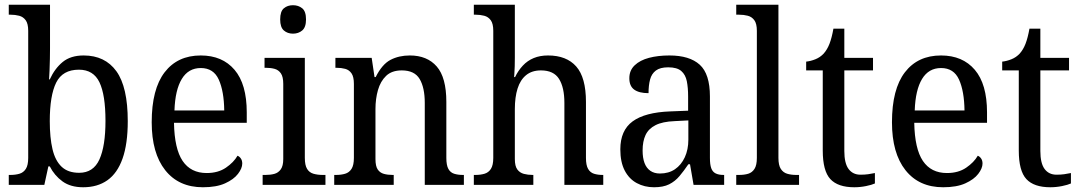

<svg xmlns="http://www.w3.org/2000/svg" viewBox="-20 -780 4560 810"><path d="M331 10Q278 10 244 -14.5Q210 -39 190 -78H184L167 0H17V-42H24Q45 -42 62 -47Q79 -52 89 -67.5Q99 -83 99 -114V-650Q99 -680 88.5 -694.5Q78 -709 61 -713.5Q44 -718 24 -718H17V-760H191V-576Q191 -558 190.5 -532Q190 -506 189 -482Q188 -458 187 -445H190Q211 -491 244.5 -518.5Q278 -546 333 -546Q423 -546 471 -479.5Q519 -413 519 -269Q519 -173 497 -111Q475 -49 433 -19.5Q391 10 331 10ZM314 -51Q374 -51 399.5 -107.5Q425 -164 425 -270Q425 -380 399.5 -433Q374 -486 313 -486Q244 -486 217 -431.5Q190 -377 190 -269Q190 -199 201.5 -150.5Q213 -102 240 -76.5Q267 -51 314 -51Z M836 10Q734 10 677 -62Q620 -134 620 -264Q620 -404 674.5 -475Q729 -546 827 -546Q918 -546 969.5 -485.5Q1021 -425 1021 -306V-262H714Q716 -152 750.5 -101Q785 -50 852 -50Q900 -50 933 -72.5Q966 -95 982 -123Q990 -120 996 -111.5Q1002 -103 1002 -90Q1002 -70 984 -46.5Q966 -23 929.5 -6.5Q893 10 836 10ZM926 -314Q925 -395 903 -444Q881 -493 827 -493Q775 -493 747 -447Q719 -401 716 -314Z M1088 0V-42H1100Q1121 -42 1137.5 -46.5Q1154 -51 1164.5 -65.5Q1175 -80 1175 -109V-426Q1175 -456 1165 -470.5Q1155 -485 1138.5 -489.5Q1122 -494 1102 -494H1096V-536H1266V-114Q1266 -83 1275.5 -67.5Q1285 -52 1302.5 -47Q1320 -42 1341 -42H1353V0ZM1216 -638Q1193 -638 1177.5 -651.5Q1162 -665 1162 -698Q1162 -732 1177.5 -745Q1193 -758 1216 -758Q1239 -758 1255 -745Q1271 -732 1271 -698Q1271 -665 1255 -651.5Q1239 -638 1216 -638Z M1390 0V-42H1398Q1419 -42 1436 -47Q1453 -52 1463 -67.5Q1473 -83 1473 -114V-426Q1473 -456 1463 -470.5Q1453 -485 1436.5 -489.5Q1420 -494 1400 -494H1395V-536H1548L1560 -455H1565Q1592 -509 1627.5 -527.5Q1663 -546 1709 -546Q1782 -546 1822.5 -499.5Q1863 -453 1863 -350V-114Q1863 -83 1871.5 -67.5Q1880 -52 1896 -47Q1912 -42 1932 -42H1937V0H1772V-346Q1772 -410 1750.5 -446.5Q1729 -483 1675 -483Q1633 -483 1609 -460Q1585 -437 1574.5 -400Q1564 -363 1564 -320V-109Q1564 -79 1573.5 -65Q1583 -51 1599.5 -46.5Q1616 -42 1636 -42H1641V0Z M1979 0V-42H1986Q2007 -42 2024 -47Q2041 -52 2051 -67.5Q2061 -83 2061 -114V-650Q2061 -680 2050.5 -694.5Q2040 -709 2023 -713.5Q2006 -718 1986 -718H1979V-760H2152V-537Q2152 -519 2151.5 -501Q2151 -483 2150 -469.5Q2149 -456 2149 -455H2153Q2166 -482 2185.5 -503Q2205 -524 2231.5 -535Q2258 -546 2292 -546Q2370 -546 2411 -499.5Q2452 -453 2452 -350V-114Q2452 -83 2461 -67.5Q2470 -52 2486 -47Q2502 -42 2522 -42H2525V0H2361V-346Q2361 -411 2338.5 -447Q2316 -483 2262 -483Q2224 -483 2199.5 -463Q2175 -443 2163.5 -406.5Q2152 -370 2152 -320V-109Q2152 -79 2162.5 -65Q2173 -51 2190 -46.5Q2207 -42 2227 -42H2230V0Z M2739 10Q2699 10 2666.5 -7.5Q2634 -25 2615.5 -60.5Q2597 -96 2597 -150Q2597 -230 2649 -268Q2701 -306 2807 -310L2883 -313V-373Q2883 -410 2877.5 -437.5Q2872 -465 2854 -480.5Q2836 -496 2799 -496Q2765 -496 2747 -482.5Q2729 -469 2722.5 -444.5Q2716 -420 2716 -387Q2676 -387 2655.5 -402Q2635 -417 2635 -450Q2635 -483 2657.5 -504.5Q2680 -526 2718 -536Q2756 -546 2804 -546Q2889 -546 2932 -507Q2975 -468 2975 -373V-114Q2975 -86 2980.5 -70.5Q2986 -55 2999 -48.5Q3012 -42 3032 -42H3035V0H2906L2891 -87H2884Q2865 -59 2846.5 -37Q2828 -15 2803 -2.5Q2778 10 2739 10ZM2764 -48Q2801 -48 2827.5 -66Q2854 -84 2869 -116.5Q2884 -149 2884 -191V-272L2826 -269Q2775 -267 2745.5 -252Q2716 -237 2703.5 -210.5Q2691 -184 2691 -145Q2691 -114 2699 -92.5Q2707 -71 2723.5 -59.5Q2740 -48 2764 -48Z M3086 0V-42H3098Q3120 -42 3136.5 -47Q3153 -52 3163 -67.5Q3173 -83 3173 -114V-650Q3173 -680 3162.5 -694.5Q3152 -709 3135 -713.5Q3118 -718 3098 -718H3086V-760H3264V-114Q3264 -83 3274 -67.5Q3284 -52 3301 -47Q3318 -42 3339 -42H3351V0Z M3584 10Q3515 10 3483 -24.5Q3451 -59 3451 -145V-483H3381V-520Q3400 -522 3420 -530Q3440 -538 3455 -554Q3470 -571 3479.5 -595.5Q3489 -620 3496 -659H3542V-536H3663V-483H3542V-143Q3542 -91 3560 -67Q3578 -43 3610 -43Q3628 -43 3642.5 -45Q3657 -47 3671 -50V-6Q3658 0 3633.5 5Q3609 10 3584 10Z M3959 10Q3857 10 3800 -62Q3743 -134 3743 -264Q3743 -404 3797.5 -475Q3852 -546 3950 -546Q4041 -546 4092.5 -485.5Q4144 -425 4144 -306V-262H3837Q3839 -152 3873.5 -101Q3908 -50 3975 -50Q4023 -50 4056 -72.5Q4089 -95 4105 -123Q4113 -120 4119 -111.5Q4125 -103 4125 -90Q4125 -70 4107 -46.5Q4089 -23 4052.5 -6.5Q4016 10 3959 10ZM4049 -314Q4048 -395 4026 -444Q4004 -493 3950 -493Q3898 -493 3870 -447Q3842 -401 3839 -314Z M4411 10Q4342 10 4310 -24.5Q4278 -59 4278 -145V-483H4208V-520Q4227 -522 4247 -530Q4267 -538 4282 -554Q4297 -571 4306.5 -595.5Q4316 -620 4323 -659H4369V-536H4490V-483H4369V-143Q4369 -91 4387 -67Q4405 -43 4437 -43Q4455 -43 4469.5 -45Q4484 -47 4498 -50V-6Q4485 0 4460.5 5Q4436 10 4411 10Z"/></svg>

Font: Noto Serif Khmer SemiCondensed
Style: Regular
Weight: 400
Width: 4
Designer: Danh Hong and the Monotype Design Team
Foundry: Monotype Imaging Inc.
Version: Version 2.004